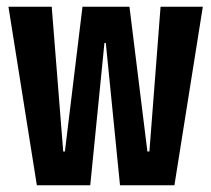

<svg xmlns="http://www.w3.org/2000/svg" viewBox="-20 -548 624 568"><path d="M89 0 5 -528H133L167 -100H172L224 -528H363L416 -100H422L455 -528H580L496 0H335L293 -421H289L247 0Z"/></svg>

Font: Bricolage Grotesque 48pt Condensed SemiBold
Style: Regular
Weight: 600
Width: 3
Designer: Mathieu Triay
Foundry: Atelier Triay
Version: Version 1.000; ttfautohint (v1.8.4.7-5d5b);gftools[0.9.32]